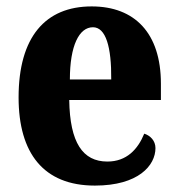

<svg xmlns="http://www.w3.org/2000/svg" viewBox="-20 -569 556 599"><path d="M276 10C412 10 465 -53 465 -107C465 -130 449 -146 430 -152C410 -103 375 -65 315 -65C238 -65 198 -124 196 -257H482V-308C482 -466 400 -549 266 -549C121 -549 38 -453 38 -265C38 -91 116 10 276 10ZM327 -321H198C198 -427 227 -484 270 -484C310 -484 328 -423 327 -321Z"/></svg>

Font: Noto Serif Myanmar Condensed ExtraBold
Style: Regular
Weight: 800
Width: 3
Designer: Ben Mitchell and the Monotype Design Team
Foundry: Monotype Imaging Inc.
Version: Version 2.106